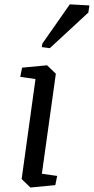

<svg xmlns="http://www.w3.org/2000/svg" viewBox="-20 -835 423 866"><path d="M79.6 -529.8 192.4 -540.5 231.9 -502.4 168.9 -51.3 237.8 -41.5 229.5 0 117.2 10.7 77.6 -27.3 140.1 -478.5 71.3 -488.3ZM170.9 -638.2 294.9 -815.4 383.3 -810.5 378.4 -778.3 204.6 -617.7 168.5 -622.6Z"/></svg>

Font: NoticiaText-Italic
Style: Italic
Weight: 400
Italic angle: -8°
Designer: JM Sole
Foundry: JM Sole
Version: Version 1.003